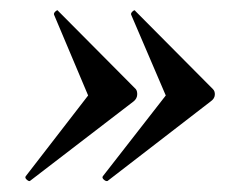

<svg xmlns="http://www.w3.org/2000/svg" viewBox="-20 -382 470 366"><path d="M185 -37Q182 -36 178 -39.5Q174 -43 176 -46L296 -200L230 -354Q229 -357 233 -360.5Q237 -364 238 -361L386 -212Q390 -208 389.5 -201Q389 -194 382 -189ZM37 -37Q35 -36 31 -39.5Q27 -43 29 -46L148 -200L83 -354Q82 -357 86 -360.5Q90 -364 91 -361L239 -212Q242 -208 241.5 -201Q241 -194 235 -189Z"/></svg>

Font: Cormorant SemiBold
Style: Italic
Weight: 600
Italic angle: -10°
Designer: Christian Thalmann (Catharsis Fonts)
Foundry: Catharsis Fonts
Version: Version 4.000